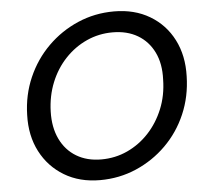

<svg xmlns="http://www.w3.org/2000/svg" viewBox="-52 -767 893 833"><g transform="rotate(-5 395.0 -350.0)"><path d="M351 12Q262 12 195.5 -28Q129 -68 93 -137.5Q57 -207 60 -297Q62 -384 95 -459.5Q128 -535 185 -591.5Q242 -648 316 -680Q390 -712 474 -712Q563 -712 629.5 -672.5Q696 -633 731.5 -563.5Q767 -494 764 -404Q762 -316 729.5 -240.5Q697 -165 640 -108.5Q583 -52 509 -20Q435 12 351 12ZM364 -77Q425 -77 478 -101.5Q531 -126 571.5 -169.5Q612 -213 636 -271.5Q660 -330 661 -399Q664 -468 639.5 -518Q615 -568 569 -595Q523 -622 460 -622Q400 -622 347 -598Q294 -574 253 -530.5Q212 -487 188.5 -429Q165 -371 163 -303Q161 -234 185.5 -183Q210 -132 256 -104.5Q302 -77 364 -77Z"/></g></svg>

Font: DM Sans 18pt Medium
Style: Italic
Weight: 500
Italic angle: -10°
Designer: Colophon Foundry, Jonny Pinhorn
Foundry: Colophon Foundry
Version: Version 4.004;gftools[0.9.30]